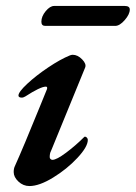

<svg xmlns="http://www.w3.org/2000/svg" viewBox="-20 -611 456 645"><path d="M26 -33Q26 -45 30 -53Q58 -115 114 -253L138 -312Q140 -320 134 -320Q116 -320 65 -287Q58 -283 54 -283Q42 -283 42 -290Q42 -302 71.5 -329.5Q101 -357 142 -384.5Q183 -412 215 -425Q221 -427 224 -427Q241 -427 256 -411.5Q271 -396 266 -384L151 -103Q147 -96 147 -83Q147 -79 150 -76.5Q153 -74 156 -74Q170 -74 202 -98Q234 -122 261 -149Q264 -152 265 -152Q269 -152 272 -148.5Q275 -145 275 -141Q275 -118 240 -80.5Q205 -43 158.5 -14.5Q112 14 79 14Q58 14 42 -1Q26 -16 26 -33ZM119 -538Q119 -556 133.5 -573.5Q148 -591 162 -591H399Q416 -591 416 -579Q416 -563 399 -543.5Q382 -524 367 -524H132Q119 -524 119 -538Z"/></svg>

Font: EB Garamond SemiBold
Style: Italic
Weight: 600
Italic angle: -17.2°
Designer: Georg Duffner and Octavio Pardo
Foundry: Georg Duffner
Version: Version 1.000